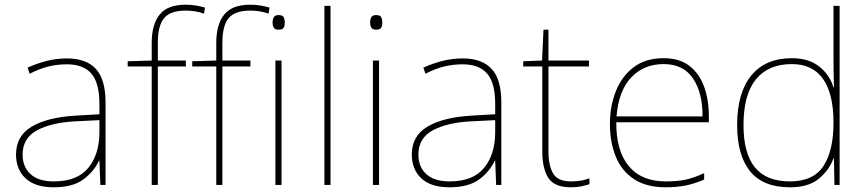

<svg xmlns="http://www.w3.org/2000/svg" viewBox="-20 -785 3673 815"><path d="M264 -537Q346 -537 387 -492.5Q428 -448 428 -350V0H406L402 -103H400Q379 -57 334 -23.5Q289 10 208 10Q129 10 88.5 -28Q48 -66 48 -129Q48 -208 114.5 -247.5Q181 -287 299 -294L402 -300V-343Q402 -433 368 -472.5Q334 -512 264 -512Q224 -512 186.5 -503Q149 -494 106 -472L97 -498Q137 -516 178.5 -526.5Q220 -537 264 -537ZM301 -270Q199 -265 137.5 -232Q76 -199 76 -129Q76 -76 110 -45.5Q144 -15 208 -15Q308 -15 354.5 -72Q401 -129 402 -220V-275Z M769 -503H650V0H624V-503H522V-525L624 -528V-603Q624 -681 657.5 -723Q691 -765 768 -765Q793 -765 812 -761.5Q831 -758 850 -753L846 -727Q828 -734 807.5 -737Q787 -740 768 -740Q704 -740 677 -708.5Q650 -677 650 -603V-528H769Z M1043 -503H924V0H898V-503H796V-525L898 -528V-603Q898 -681 931.5 -723Q965 -765 1042 -765Q1067 -765 1086 -761.5Q1105 -758 1124 -753L1120 -727Q1102 -734 1081.5 -737Q1061 -740 1042 -740Q978 -740 951 -708.5Q924 -677 924 -603V-528H1043Z M1162 -721Q1180 -721 1184.5 -711.5Q1189 -702 1189 -690Q1189 -677 1184.5 -668Q1180 -659 1162 -659Q1147 -659 1142 -668Q1137 -677 1137 -690Q1137 -702 1142 -711.5Q1147 -721 1162 -721ZM1175 -528V0H1149V-528Z M1383 0H1357V-760H1383Z M1576 -721Q1594 -721 1598.5 -711.5Q1603 -702 1603 -690Q1603 -677 1598.5 -668Q1594 -659 1576 -659Q1561 -659 1556 -668Q1551 -677 1551 -690Q1551 -702 1556 -711.5Q1561 -721 1576 -721ZM1589 -528V0H1563V-528Z M1944 -537Q2026 -537 2067 -492.5Q2108 -448 2108 -350V0H2086L2082 -103H2080Q2059 -57 2014 -23.5Q1969 10 1888 10Q1809 10 1768.5 -28Q1728 -66 1728 -129Q1728 -208 1794.5 -247.5Q1861 -287 1979 -294L2082 -300V-343Q2082 -433 2048 -472.5Q2014 -512 1944 -512Q1904 -512 1866.5 -503Q1829 -494 1786 -472L1777 -498Q1817 -516 1858.5 -526.5Q1900 -537 1944 -537ZM1981 -270Q1879 -265 1817.5 -232Q1756 -199 1756 -129Q1756 -76 1790 -45.5Q1824 -15 1888 -15Q1988 -15 2034.5 -72Q2081 -129 2082 -220V-275Z M2403 -15Q2428 -15 2447 -18.5Q2466 -22 2482 -28V-3Q2466 2 2447.5 6Q2429 10 2403 10Q2333 10 2307.5 -30Q2282 -70 2282 -140V-503H2201V-525L2281 -528L2287 -659H2308V-528H2480V-503H2308V-143Q2308 -82 2328 -48.5Q2348 -15 2403 -15Z M2797 -538Q2865 -538 2907 -505Q2949 -472 2969 -416.5Q2989 -361 2989 -291V-266H2596Q2595 -145 2649 -80Q2703 -15 2806 -15Q2854 -15 2888.5 -22Q2923 -29 2969 -50V-23Q2931 -6 2892.5 2Q2854 10 2806 10Q2723 10 2670.5 -25Q2618 -60 2593.5 -121Q2569 -182 2569 -259Q2569 -334 2594 -397.5Q2619 -461 2669.5 -499.5Q2720 -538 2797 -538ZM2797 -513Q2713 -513 2659.5 -456.5Q2606 -400 2597 -291H2962Q2963 -390 2922 -451.5Q2881 -513 2797 -513Z M3333 10Q3219 10 3164 -58Q3109 -126 3109 -254Q3109 -391 3169 -464.5Q3229 -538 3341 -538Q3413 -538 3457.5 -502.5Q3502 -467 3518 -414H3520Q3519 -448 3518.5 -480Q3518 -512 3518 -543V-760H3544V0H3522L3520 -113H3518Q3500 -63 3456 -26.5Q3412 10 3333 10ZM3333 -15Q3433 -15 3475.5 -80.5Q3518 -146 3518 -263V-266Q3518 -386 3474 -449.5Q3430 -513 3341 -513Q3242 -513 3189 -448.5Q3136 -384 3136 -254Q3136 -134 3184.5 -74.5Q3233 -15 3333 -15Z"/></svg>

Font: Noto Sans Tamil Thin
Style: Regular
Weight: 100
Designer: Jelle Bosma - Monotype Design Team
Foundry: Monotype Imaging Inc.
Version: Version 2.004; ttfautohint (v1.8.4.7-5d5b)